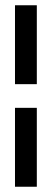

<svg xmlns="http://www.w3.org/2000/svg" viewBox="-20 -640 190 730"><path d="M37 70H120V-230H37ZM37 -320H120V-620H37Z"/></svg>

Font: Charger Sport
Style: DfBdExt
Weight: 400
Designer: Jasper
Foundry: Cannot Into Space Fonts
Version: Version 1.1